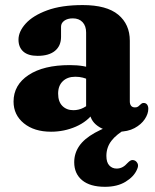

<svg xmlns="http://www.w3.org/2000/svg" viewBox="-20 -507 612 758"><path d="M467.5 -28 481.5 -0.5Q439.5 23 419.8 49Q400 75 400 108.5Q400 134 411.5 146.2Q423 158.5 440.5 158.5Q453 158.5 463.8 152.8Q474.5 147 483.5 136.5Q490 129.5 496 126.5Q502 123.5 510 126Q518 128.5 523 138Q528 147.5 520.5 163Q508.5 190.5 475.8 210.5Q443 230.5 394.5 230.5Q335.5 230.5 304.2 204.5Q273 178.5 273 133.5Q273 98.5 292.5 69.8Q312 41 355 17Q398 -7 467.5 -28ZM334 -69.5V-82L320 -85V-378.5Q320 -404.5 306 -419.5Q292 -434.5 267.5 -434.5Q246.5 -434.5 233.8 -425.2Q221 -416 221 -401.5V-361.5Q221 -326 197 -306.2Q173 -286.5 128.5 -286.5Q91 -286.5 72 -303.5Q53 -320.5 53 -350.5Q53 -382.5 81.5 -414Q110 -445.5 166.2 -466.2Q222.5 -487 306.5 -487Q401 -487 446.8 -449Q492.5 -411 492.5 -346V-106.5Q492.5 -96 497.5 -89.5Q502.5 -83 513 -83Q521 -83 525.5 -86.5Q530 -90 534 -94Q536.5 -96.5 539.5 -98.5Q542.5 -100.5 547 -100.5Q556 -100.5 560.8 -94Q565.5 -87.5 565.5 -77.5Q565.5 -57.5 551.5 -36.5Q537.5 -15.5 511 -1.2Q484.5 13 446.5 13Q397 13 365.5 -9.8Q334 -32.5 334 -69.5ZM33.5 -106Q33.5 -171.5 92.8 -210.8Q152 -250 255.5 -250Q285.5 -250 309.2 -245.8Q333 -241.5 349 -234L334 -190.5Q320.5 -197 307 -200.5Q293.5 -204 277 -204Q246 -204 227.8 -186.2Q209.5 -168.5 209.5 -137.5Q209.5 -105.5 226.2 -88.8Q243 -72 269.5 -72Q291 -72 309.5 -81.5Q328 -91 339.5 -105.5L351.5 -64.5Q326 -27.5 279.8 -7.2Q233.5 13 181.5 13Q115 13 74.2 -20.2Q33.5 -53.5 33.5 -106Z"/></svg>

Font: Fraunces 28pt Soft Wonky
Style: Bold
Weight: 700
Version: Version 1.000;[b76b70a41]